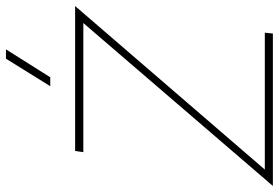

<svg xmlns="http://www.w3.org/2000/svg" viewBox="-173 -766 931 641"><g transform="rotate(-90 292.5 -445.5)"><path d="M417 -891.1H448.2L355 -743.2H325.2ZM-7.8 0 536.1 -632.8H105L108.9 -660.2H592.8L46.9 -26.9H503.9L501 0Z"/></g></svg>

Font: Human Sans ExtraLight
Style: Italic
Weight: 200
Italic angle: -8°
Designer: Tim Radville
Foundry: Continuum
Version: Version 1.000;FEAKit 1.0